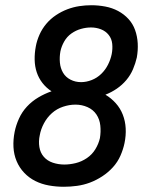

<svg xmlns="http://www.w3.org/2000/svg" viewBox="-20 -702 590 734"><path d="M224 12Q195 12 167 7Q139 2 115 -10Q91 -22 72.5 -41.5Q54 -61 43.5 -86Q33 -111 31.5 -139.5Q30 -168 36 -198Q41 -223 52.5 -248.5Q64 -274 83 -294.5Q102 -315 126.5 -329.5Q151 -344 177 -353Q157 -366 142.5 -384.5Q128 -403 120.5 -425.5Q113 -448 112.5 -473.5Q112 -499 117 -525Q121 -547 131 -569.5Q141 -592 157 -611Q173 -630 194 -644Q215 -658 237.5 -666.5Q260 -675 283 -678.5Q306 -682 329 -682Q356 -682 382.5 -677Q409 -672 431.5 -660Q454 -648 471 -629.5Q488 -611 496.5 -587Q505 -563 506.5 -536.5Q508 -510 503 -482Q498 -460 488.5 -437.5Q479 -415 463 -396Q447 -377 426.5 -363Q406 -349 383 -340Q405 -327 422.5 -307.5Q440 -288 449.5 -263.5Q459 -239 460.5 -211.5Q462 -184 456 -155Q451 -131 440.5 -107Q430 -83 412 -63Q394 -43 371 -28Q348 -13 324 -4Q300 5 274.5 8.5Q249 12 224 12ZM290 -388Q310 -388 330.5 -396Q351 -404 367 -419.5Q383 -435 393 -455Q403 -475 407 -495Q411 -515 409 -534.5Q407 -554 395.5 -568.5Q384 -583 366 -590Q348 -597 328 -597Q309 -597 289.5 -591.5Q270 -586 253 -574Q236 -562 225.5 -543.5Q215 -525 211 -506Q207 -484 209 -462.5Q211 -441 221 -424Q231 -407 249.5 -397.5Q268 -388 290 -388ZM226 -73Q247 -73 269.5 -78.5Q292 -84 312 -97.5Q332 -111 344.5 -131.5Q357 -152 362 -174Q366 -198 363.5 -222Q361 -246 348.5 -264.5Q336 -283 314.5 -292.5Q293 -302 269 -302H268Q245 -302 221 -294Q197 -286 178.5 -269.5Q160 -253 148 -230.5Q136 -208 132 -185Q127 -162 130.5 -140Q134 -118 147.5 -102.5Q161 -87 182 -80Q203 -73 226 -73Z"/></svg>

Font: Lode Dark Term
Style: Bold Italic
Weight: 700
Italic angle: -11°
Monospace: yes
Designer: Belleve Invis
Foundry: Belleve Invis
Version: Version 29.2.0